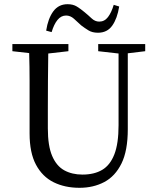

<svg xmlns="http://www.w3.org/2000/svg" viewBox="-20 -880 748 915"><path d="M448 -636V-670H672V-636L589 -626V-264Q589 -162 559 -101Q529 -40 477 -12.5Q425 15 359 15Q289 15 235.5 -11.5Q182 -38 151.5 -95Q121 -152 121 -244V-360Q121 -426 121 -494.5Q121 -563 119 -627L39 -636V-670H306V-636L210 -625Q209 -562 208.5 -494Q208 -426 208 -360V-268Q208 -185 228.5 -137Q249 -89 286 -68.5Q323 -48 373 -48Q429 -48 467 -70.5Q505 -93 525 -144.5Q545 -196 545 -283V-625ZM200 -734Q209 -792 234 -826Q259 -860 302 -860Q328 -860 346 -849Q364 -838 383 -822Q400 -808 416.5 -792.5Q433 -777 453 -777Q478 -777 494.5 -798.5Q511 -820 522 -857L548 -849Q539 -792 515 -758Q491 -724 447 -724Q420 -724 402 -735Q384 -746 367 -759Q349 -776 332 -791Q315 -806 295 -806Q271 -806 254 -785Q237 -764 226 -727Z"/></svg>

Font: Source Serif 4 Subhead
Style: Regular
Weight: 400
Designer: Frank Grießhammer
Foundry: Adobe Systems Incorporated
Version: Version 4.004;hotconv 1.0.117;makeotfexe 2.5.65602